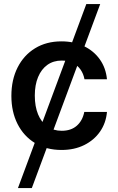

<svg xmlns="http://www.w3.org/2000/svg" viewBox="-20 -748 597 972"><path d="M487.3 -727.5 141.1 204.1H70.8L417 -727.5ZM291.5 11.2Q214.4 11.2 157.2 -23.7Q100.1 -58.6 68.8 -120.4Q37.6 -182.1 37.6 -262.7Q37.6 -344.2 69.1 -406.5Q100.6 -468.8 157.7 -503.7Q214.8 -538.6 291 -538.6Q355 -538.6 405 -514.4Q455.1 -490.2 485.6 -447Q516.1 -403.8 521.5 -346.7H407.7Q402.8 -374 387.9 -395.5Q373 -417 349.1 -429.2Q325.2 -441.4 292.5 -441.4Q250.5 -441.4 220 -419.7Q189.5 -397.9 172.9 -358.2Q156.2 -318.4 156.2 -264.2Q156.2 -209.5 172.6 -169.4Q189 -129.4 219.7 -107.7Q250.5 -85.9 292.5 -85.9Q339.8 -85.9 368.9 -111.6Q397.9 -137.2 406.7 -181.2H521.5Q516.6 -125.5 486.6 -82Q456.5 -38.6 406.5 -13.7Q356.4 11.2 291.5 11.2Z"/></svg>

Font: Inter Cardless Tabular Medium
Style: Regular
Weight: 500
Designer: Rasmus Andersson
Foundry: rsms
Version: Version 4.000;git-4fc901f